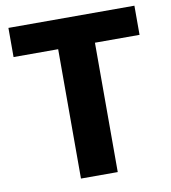

<svg xmlns="http://www.w3.org/2000/svg" viewBox="-82 -799 773 869"><g transform="rotate(-10 304.5 -364.0)"><path d="M594 -594.5H389V0H220V-594.5H15V-728.5H594Z"/></g></svg>

Font: Lato 2
Style: Regular
Weight: 900
Designer: Lukasz Dziedzic with Adam Twardoch and Botio Nikoltchev
Foundry: tyPoland Lukasz Dziedzic
Version: Version 2.015; 2015-08-06; http://www.latofonts.com/